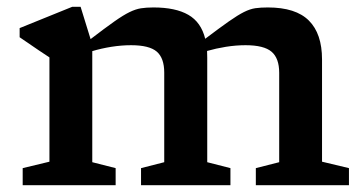

<svg xmlns="http://www.w3.org/2000/svg" viewBox="-20 -547 1076 567"><path d="M592 -376.5V-68L660.5 -50.5V0H396.5V-50.5L465 -68V-332.5Q465 -375.5 443 -394.5Q421 -413.5 367 -413.5Q339 -413.5 309 -408.8Q279 -404 252.5 -396V-68L321.5 -50.5V0H47V-50.5L126 -69.5V-377.5Q117.5 -383 94.8 -398.2Q72 -413.5 38 -437V-464L193.5 -527H218L247.5 -431.5Q290.5 -464.5 317.5 -483.5Q344.5 -502.5 362.5 -511.2Q380.5 -520 396.2 -522.5Q412 -525 433 -525Q498.5 -525 536.2 -503.2Q574 -481.5 586 -432.5Q629 -465 655.8 -483.8Q682.5 -502.5 700.5 -511.5Q718.5 -520.5 734.2 -522.8Q750 -525 771 -525Q853.5 -525 892.2 -486.2Q931 -447.5 931 -371.5V-69.5L1010.5 -50.5V0H735.5V-50.5L804.5 -68V-332Q804.5 -375 782 -394.2Q759.5 -413.5 705 -413.5Q677 -413.5 647.2 -408.8Q617.5 -404 591.5 -396.5Q592 -387 592 -376.5Z"/></svg>

Font: Newsreader 6pt Medium
Style: Regular
Weight: 500
Designer: Hugues Gentile
Foundry: Production Type
Version: Version 1.003; ttfautohint (v1.8.3)